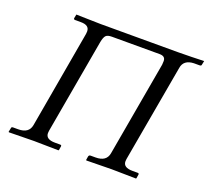

<svg xmlns="http://www.w3.org/2000/svg" viewBox="-112 -787 1014 929"><g transform="rotate(20 394.5 -322.5)"><path d="M518 -72 604 -560Q605 -567 605 -579Q605 -604 575 -604H329Q307 -604 298.5 -595Q290 -586 285 -560L199 -72Q198 -67 198 -60Q198 -28 246 -28H272Q281 -28 279 -20L276 -1L274 1Q187 -1 148 -1L19 1L17 -1L21 -20Q21 -28 30 -28H56Q111 -28 119 -72L207 -574Q208 -579 208 -587Q208 -619 164 -619H134Q127 -619 127 -626L131 -646Q134 -646 191.5 -644.5Q249 -643 257 -643H456H656Q660 -643 724 -644L789 -646L785 -627Q785 -619 775 -619H746Q694 -617 687 -574L598 -72Q597 -67 597 -60Q597 -28 645 -28H671Q680 -28 678 -20L675 -1L673 1Q586 -1 547 -1L418 1L416 -1L419 -20Q421 -28 429 -28H455Q510 -28 518 -72Z"/></g></svg>

Font: Linux Libertine O
Style: Italic
Weight: 400
Italic angle: -12°
Designer: Philipp H. Poll
Foundry: Philipp H. Poll
Version: Version 5.1.6